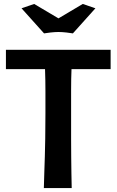

<svg xmlns="http://www.w3.org/2000/svg" viewBox="-20 -952 590 972"><path d="M540 -602H342Q340 -555 340 -496.5Q340 -438 340 -356Q340 -296 340 -247.5Q340 -199 340.5 -157Q341 -115 341.5 -77Q342 -39 343 0H202Q203 -48 204.5 -84.5Q206 -121 207 -160.5Q208 -200 209 -251Q210 -302 210 -379Q210 -435 210 -490Q210 -545 208 -602H10V-700H540ZM89 -910 153 -932 276 -859 399 -932 463 -910 349 -783Q338 -785 316 -787.5Q294 -790 276 -790Q258 -790 236 -787.5Q214 -785 203 -783Z"/></svg>

Font: CantoraOne
Style: Regular
Weight: 400
Designer: Pablo Impallari, Rodrigo Fuenzalida
Foundry: Pablo Impallari
Version: Version 1.001; ttfautohint (v0.8) -G 200 -r 50